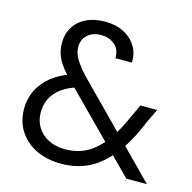

<svg xmlns="http://www.w3.org/2000/svg" viewBox="-106 -818 934 935"><g transform="rotate(15 361.0 -350.0)"><path d="M608 0 220 -392Q174 -438 154 -475.5Q134 -513 134 -558Q134 -603 155.5 -638Q177 -673 217 -692.5Q257 -712 312 -712Q366 -712 406 -691.5Q446 -671 468 -635.5Q490 -600 488 -553H405Q406 -598 377.5 -621Q349 -644 312 -644Q268 -644 242 -621Q216 -598 216 -560Q216 -528 234.5 -498Q253 -468 287 -431L712 0ZM282 12Q210 12 155.5 -14.5Q101 -41 70 -89Q39 -137 39 -201Q39 -252 60 -294.5Q81 -337 121 -369.5Q161 -402 219 -422L247 -432L289 -378L257 -366Q189 -343 155.5 -302Q122 -261 122 -204Q122 -162 142.5 -129.5Q163 -97 199 -79Q235 -61 282 -61Q342 -61 390 -86.5Q438 -112 482 -170Q502 -197 521 -233Q540 -269 559 -312L582 -362H667L634 -294Q613 -242 589 -198Q565 -154 538 -120Q485 -52 423 -20Q361 12 282 12Z"/></g></svg>

Font: DM Sans 28pt
Style: Regular
Weight: 400
Version: Version 4.004;gftools[0.9.30]